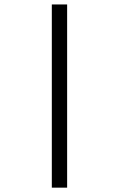

<svg xmlns="http://www.w3.org/2000/svg" viewBox="-20 -654 540 870"><path d="M284.2 -633.8V196.3H214.8V-633.8Z"/></svg>

Font: BabelStone Pseudographica
Style: Regular
Weight: 400
Designer: Andrew West
Foundry: BabelStone
Version: Version 16.0.0